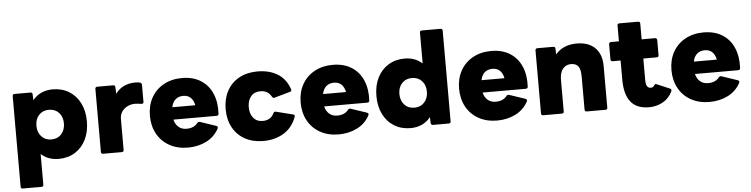

<svg xmlns="http://www.w3.org/2000/svg" viewBox="-53 -1024 5929 1515"><g transform="rotate(-5 2911.5 -266.0)"><path d="M74 218Q58 218 58 202V-516Q58 -523 62.5 -527Q67 -531 74 -531H199Q216 -531 216 -516L218 -469Q277 -541 377 -541Q450 -541 506 -506.5Q562 -472 593 -410Q624 -348 624 -266Q624 -184 593 -121.5Q562 -59 506 -24.5Q450 10 377 10Q294 10 238 -41V202Q238 218 222 218ZM442 -266Q442 -318 412 -350.5Q382 -383 333 -383Q284 -383 254 -350.5Q224 -318 224 -266Q224 -214 254 -181Q284 -148 333 -148Q382 -148 412 -181Q442 -214 442 -266Z M729 0Q713 0 713 -16V-516Q713 -523 717.5 -527Q722 -531 729 -531H854Q871 -531 871 -516L874 -462Q900 -500 940.5 -519Q981 -538 1030 -538Q1053 -538 1068 -534Q1082 -529 1082 -516V-379Q1082 -372 1077 -368Q1072 -364 1064 -366Q1029 -371 1013 -371Q985 -371 957 -358.5Q929 -346 911 -321Q893 -296 893 -259V-16Q893 0 877 0Z M1123 -266Q1123 -347 1157.5 -409Q1192 -471 1255 -506Q1318 -541 1401 -541Q1488 -541 1549 -502.5Q1610 -464 1639.5 -395Q1669 -326 1664 -235Q1663 -220 1647 -220H1305Q1315 -181 1340 -160Q1365 -139 1402 -139Q1462 -139 1490 -177Q1499 -187 1511 -184L1639 -141Q1649 -136 1649 -128L1647 -120Q1612 -55 1546.5 -22.5Q1481 10 1401 10Q1318 10 1255 -25Q1192 -60 1157.5 -122.5Q1123 -185 1123 -266ZM1305 -318H1487Q1479 -358 1456.5 -379Q1434 -400 1399 -400Q1361 -400 1337 -379Q1313 -358 1305 -318Z M1723 -266Q1723 -347 1756.5 -409.5Q1790 -472 1852.5 -506.5Q1915 -541 1998 -541Q2091 -541 2157 -501Q2223 -461 2251 -378Q2252 -376 2252 -372Q2252 -361 2240 -358L2116 -323L2111 -322Q2101 -322 2095 -333Q2068 -383 2008 -383Q1959 -383 1932.5 -350.5Q1906 -318 1906 -266Q1906 -214 1932.5 -181Q1959 -148 2008 -148Q2037 -148 2060 -161Q2083 -174 2095 -201Q2103 -215 2115 -212L2250 -178Q2258 -177 2260.5 -171.5Q2263 -166 2260 -158Q2230 -75 2160.5 -32.5Q2091 10 1998 10Q1915 10 1852.5 -24.5Q1790 -59 1756.5 -121.5Q1723 -184 1723 -266Z M2317 -266Q2317 -347 2351.5 -409Q2386 -471 2449 -506Q2512 -541 2595 -541Q2682 -541 2743 -502.5Q2804 -464 2833.5 -395Q2863 -326 2858 -235Q2857 -220 2841 -220H2499Q2509 -181 2534 -160Q2559 -139 2596 -139Q2656 -139 2684 -177Q2693 -187 2705 -184L2833 -141Q2843 -136 2843 -128L2841 -120Q2806 -55 2740.5 -22.5Q2675 10 2595 10Q2512 10 2449 -25Q2386 -60 2351.5 -122.5Q2317 -185 2317 -266ZM2499 -318H2681Q2673 -358 2650.5 -379Q2628 -400 2593 -400Q2555 -400 2531 -379Q2507 -358 2499 -318Z M2917 -266Q2917 -348 2948 -410Q2979 -472 3035 -506.5Q3091 -541 3164 -541Q3247 -541 3303 -490V-734Q3303 -750 3319 -750H3467Q3483 -750 3483 -734V-16Q3483 0 3467 0H3341Q3334 0 3329.5 -4.5Q3325 -9 3325 -16L3323 -63Q3264 10 3164 10Q3091 10 3035 -24.5Q2979 -59 2948 -121.5Q2917 -184 2917 -266ZM3317 -266Q3317 -318 3287 -350.5Q3257 -383 3208 -383Q3159 -383 3129 -350.5Q3099 -318 3099 -266Q3099 -214 3129 -181Q3159 -148 3208 -148Q3257 -148 3287 -181Q3317 -214 3317 -266Z M3572 -266Q3572 -347 3606.5 -409Q3641 -471 3704 -506Q3767 -541 3850 -541Q3937 -541 3998 -502.5Q4059 -464 4088.5 -395Q4118 -326 4113 -235Q4112 -220 4096 -220H3754Q3764 -181 3789 -160Q3814 -139 3851 -139Q3911 -139 3939 -177Q3948 -187 3960 -184L4088 -141Q4098 -136 4098 -128L4096 -120Q4061 -55 3995.5 -22.5Q3930 10 3850 10Q3767 10 3704 -25Q3641 -60 3606.5 -122.5Q3572 -185 3572 -266ZM3754 -318H3936Q3928 -358 3905.5 -379Q3883 -400 3848 -400Q3810 -400 3786 -379Q3762 -358 3754 -318Z M4215 0Q4199 0 4199 -16V-516Q4199 -523 4203.5 -527Q4208 -531 4215 -531H4340Q4357 -531 4357 -516L4359 -469Q4388 -505 4431 -523Q4474 -541 4527 -541Q4621 -541 4672.5 -489.5Q4724 -438 4724 -346V-16Q4724 0 4708 0H4560Q4544 0 4544 -16V-279Q4544 -334 4526 -358.5Q4508 -383 4468 -383Q4428 -383 4403.5 -353Q4379 -323 4379 -266V-16Q4379 0 4363 0Z M4861 -225V-377H4798Q4782 -377 4782 -393V-513Q4782 -520 4786.5 -524.5Q4791 -529 4798 -529H4861V-654Q4861 -670 4877 -670H5025Q5041 -670 5041 -654V-529H5147Q5154 -529 5158.5 -524.5Q5163 -520 5163 -513V-393Q5163 -377 5147 -377H5041V-208Q5041 -174 5050.5 -158Q5060 -142 5081 -142Q5090 -142 5096.5 -146.5Q5103 -151 5110 -161Q5115 -168 5121 -168Q5124 -168 5130 -165L5231 -122Q5240 -118 5240 -109Q5240 -103 5237 -97Q5210 -43 5160.5 -16.5Q5111 10 5054 10Q4955 10 4908 -49.5Q4861 -109 4861 -225Z M5254 -266Q5254 -347 5288.5 -409Q5323 -471 5386 -506Q5449 -541 5532 -541Q5619 -541 5680 -502.5Q5741 -464 5770.5 -395Q5800 -326 5795 -235Q5794 -220 5778 -220H5436Q5446 -181 5471 -160Q5496 -139 5533 -139Q5593 -139 5621 -177Q5630 -187 5642 -184L5770 -141Q5780 -136 5780 -128L5778 -120Q5743 -55 5677.5 -22.5Q5612 10 5532 10Q5449 10 5386 -25Q5323 -60 5288.5 -122.5Q5254 -185 5254 -266ZM5436 -318H5618Q5610 -358 5587.5 -379Q5565 -400 5530 -400Q5492 -400 5468 -379Q5444 -358 5436 -318Z"/></g></svg>

Font: LINE Seed Sans TH App ExtraBold
Style: Regular
Weight: 800
Designer: Dalton Maag Ltd | Thai characters by Cadson Demak Co.,Ltd.
Foundry: Dalton Maag Ltd
Version: Version 1.003